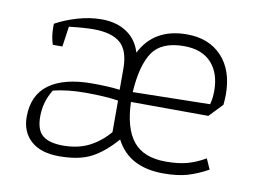

<svg xmlns="http://www.w3.org/2000/svg" viewBox="-59 -559 869 652"><g transform="rotate(10 375.0 -232.5)"><path d="M49 -104Q49 -179 100.5 -216.5Q152 -254 249 -254Q304 -254 344 -249V-322Q344 -384 314 -410Q284 -436 221 -436Q189 -436 137 -430L127 -360H94Q85 -386 85 -417V-431Q117 -449 159.5 -461.5Q202 -474 243 -474Q294 -474 329.5 -450.5Q365 -427 378 -383Q424 -474 537 -474Q613 -474 657.5 -426.5Q702 -379 702 -295Q702 -284 700 -260L656 -214L389 -215Q392 -124 428 -80Q464 -36 540 -36Q584 -36 614.5 -44.5Q645 -53 676 -71L692 -35Q656 -15 622 -5Q588 5 539 5Q420 5 375 -83Q333 -35 291 -13Q249 9 180 9Q117 9 83 -21.5Q49 -52 49 -104ZM655 -254Q661 -275 661 -301Q661 -362 628.5 -397.5Q596 -433 534 -433Q457 -433 426 -388Q395 -343 389 -249ZM345 -103V-212Q299 -219 231 -219Q171 -219 121 -207Q94 -164 94 -113Q94 -66 117 -47.5Q140 -29 187 -29Q238 -29 276 -48Q314 -67 345 -103Z"/></g></svg>

Font: Athiti Light
Style: Regular
Weight: 300
Designer: CadsonDemak Team
Foundry: CadsonDemak
Version: Version 1.032